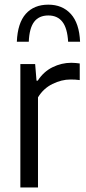

<svg xmlns="http://www.w3.org/2000/svg" viewBox="-20 -824 376 844"><path d="M69.5 0V-542.5H134.5L140.5 -469.5H146Q171.5 -509 211 -528.5Q250.5 -548 293.5 -548Q304.5 -548 313.5 -547Q322.5 -546 330.5 -545V-472Q320 -473.5 310.5 -474Q301 -474.5 289.5 -474.5Q250.5 -474.5 210.5 -454.8Q170.5 -435 147 -396V0ZM54 -640.5Q57.5 -723 93.5 -763.2Q129.5 -803.5 192.5 -803.5Q254 -803.5 291.2 -762.8Q328.5 -722 332 -640.5H279.5Q276 -700.5 254.2 -728.2Q232.5 -756 192.5 -756Q151.5 -756 130.2 -728.2Q109 -700.5 106.5 -640.5Z"/></svg>

Font: Encode Sans SmCnd
Style: Regular
Weight: 400
Width: 4
Designer: Multiple Designers
Foundry: Impallari Type
Version: Version 3.002; ttfautohint (v1.8.3) -l 8 -r 50 -G 200 -x 14 